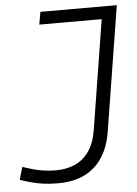

<svg xmlns="http://www.w3.org/2000/svg" viewBox="-78 -740 564 791"><g transform="rotate(-5 204.5 -345.0)"><path d="M-26 -18 -11 -70Q8 -64 28 -58Q48 -52 72.5 -48Q97 -44 126 -44Q170 -44 205 -59.5Q240 -75 263.5 -108.5Q287 -142 296 -198L368 -648H110L119 -700H435L353 -188Q343 -123 314.5 -79Q286 -35 240 -12.5Q194 10 131 10Q96 10 68 6Q40 2 17 -4.5Q-6 -11 -26 -18Z"/></g></svg>

Font: Georama Light
Style: Italic
Weight: 300
Italic angle: -9°
Designer: Jean-Baptiste Levee
Foundry: Production Type
Version: Version 1.001